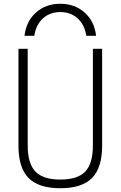

<svg xmlns="http://www.w3.org/2000/svg" viewBox="-20 -989 640 1019"><path d="M300 -969Q377 -969 429 -922.5Q481 -876 490 -799H438Q429 -858 392 -891.5Q355 -925 300 -925Q245 -925 208 -891.5Q171 -858 162 -799H110Q119 -876 171 -922.5Q223 -969 300 -969ZM300 10Q185 10 131.5 -44.5Q78 -99 78 -215V-730H127V-217Q127 -121 168 -78.5Q209 -36 300 -36Q392 -36 432.5 -78.5Q473 -121 473 -217V-730H522V-215Q522 -99 468.5 -44.5Q415 10 300 10Z"/></svg>

Font: M PLUS Code Latin Expanded Light
Style: Regular
Weight: 300
Width: 7
Designer: Coji Morishita
Foundry: UNDERFOREST DESIGN
Version: Version 1.002; ttfautohint (v1.8.3)